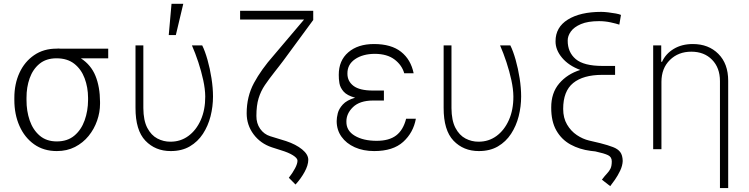

<svg xmlns="http://www.w3.org/2000/svg" viewBox="-20 -784 3937 1009"><path d="M55.4 -258.5V-269.9Q55.4 -343 82.4 -401.5Q109.4 -459.9 159.3 -494.1Q209.2 -528.4 277 -528.4Q286.9 -529.5 296.2 -528.4H548.7V-477.6H404.8Q458.1 -443.2 481.7 -385.3Q505.3 -327.4 505.7 -248.6V-238.6Q505.7 -193.9 490.2 -149.7Q474.8 -105.5 445.5 -69.4Q416.2 -33.4 374.1 -11.7Q332 9.9 278.4 9.9Q209.5 9.9 159.4 -25.6Q109.4 -61.1 82.4 -122Q55.4 -182.9 55.4 -258.5ZM119.3 -269.9V-258.5Q119 -201 136 -151.3Q153.1 -101.6 188.6 -71.2Q224.1 -40.8 278.4 -40.8Q334.5 -40.8 370.7 -71.2Q407 -101.6 424.7 -151.3Q442.5 -201 442.8 -258.5V-269.9Q442.5 -325.3 424.7 -372.7Q407 -420.1 370.4 -448.9Q333.8 -477.6 277 -477.6Q222.7 -477.6 187.7 -448.9Q152.7 -420.1 135.8 -372.7Q119 -325.3 119.3 -269.9Z M692.1 -545.5H733.3V-215.9Q733.7 -150.9 754.1 -112Q774.5 -73.2 807 -56.1Q839.5 -39.1 875.4 -39.4Q928.3 -39.1 969.6 -69.2Q1011 -99.4 1035 -153.2Q1058.9 -207 1058.6 -277Q1058.2 -315.7 1048.1 -362.6Q1038 -409.4 1022.2 -457.2Q1006.4 -505 988.6 -545.5H1042.6Q1057.5 -515.6 1070.5 -469.6Q1083.5 -423.7 1091.4 -372.7Q1099.4 -321.7 1099.4 -277Q1099.4 -224.1 1086.5 -173.1Q1073.5 -122.2 1046.5 -80.8Q1019.5 -39.4 977.5 -14.7Q935.4 9.9 877.1 9.9Q796.2 9.9 744 -44.7Q691.8 -99.4 692.1 -217.3ZM866.8 -599.8 881.4 -764.2H943.2L904.1 -599.8Z M1241.8 -727.3H1626.1V-679L1470.5 -467.3Q1458.1 -450.6 1446.7 -436.1Q1435.4 -421.5 1424.7 -408Q1394.2 -369.3 1372.3 -337.2Q1350.5 -305 1339 -267.4Q1327.4 -229.8 1327.4 -174.7Q1327.1 -136 1347.1 -107.2Q1367.2 -78.5 1399.9 -68.2L1483.3 -42.6Q1535.5 -25.2 1567.8 1.2Q1600.1 27.7 1600.1 55.8Q1600.1 83.8 1580.8 119.3Q1561.4 154.8 1533 185.7L1497.9 150.2Q1517.8 125 1530.7 100.3Q1543.7 75.6 1543.3 59.7Q1543 46.9 1519.5 32.1Q1496.1 17.4 1457 5.7L1408.4 -9.9Q1348.7 -29.8 1312.5 -78.3Q1276.3 -126.8 1276.3 -188.6Q1276.3 -276.6 1314.6 -347.8Q1353 -419 1418.3 -492.9L1578.1 -681.5H1241.8Z M1997.5 -283V-255.7H1939.6Q1870.4 -255.3 1835 -221.1Q1799.7 -186.8 1800.4 -144.5Q1799.7 -97.3 1844.3 -70.7Q1888.8 -44 1959.5 -44Q2024.9 -44 2062 -72.3Q2099.1 -100.5 2114.3 -160.2H2165.5Q2152.3 -87 2098.9 -38.5Q2045.5 9.9 1946.7 9.9Q1888.8 9.9 1844.3 -10.1Q1799.7 -30.2 1774.5 -65.7Q1749.3 -101.2 1749.3 -147.7Q1749.3 -165.1 1755.1 -188.7Q1761 -212.4 1781.6 -234.9Q1802.2 -257.5 1846.2 -270.6Q1804 -282 1785.9 -302.6Q1767.8 -323.2 1763.8 -346.4Q1759.9 -369.7 1760.3 -390.3Q1759.9 -465.6 1810.4 -509.1Q1860.8 -552.6 1945.3 -552.6Q2036.2 -552.6 2087.7 -511.7Q2139.2 -470.9 2153.8 -398.8H2104.4Q2092 -442.1 2053.3 -471.4Q2014.6 -500.7 1949.9 -501.1Q1886.4 -500.7 1845.9 -473Q1805.4 -445.3 1805.8 -397.7Q1805.4 -357.2 1837.7 -332.7Q1870 -308.2 1939.6 -308.2H1997.5Z M2311.4 -545.5H2352.6V-215.9Q2353 -150.9 2373.4 -112Q2393.8 -73.2 2426.3 -56.1Q2458.8 -39.1 2494.7 -39.4Q2547.6 -39.1 2589 -69.2Q2630.3 -99.4 2654.3 -153.2Q2678.3 -207 2677.9 -277Q2677.6 -315.7 2667.4 -362.6Q2657.3 -409.4 2641.5 -457.2Q2625.7 -505 2608 -545.5H2661.9Q2676.8 -515.6 2689.8 -469.6Q2702.8 -423.7 2710.8 -372.7Q2718.7 -321.7 2718.7 -277Q2718.7 -224.1 2705.8 -173.1Q2692.8 -122.2 2665.8 -80.8Q2638.8 -39.4 2596.8 -14.7Q2554.7 9.9 2496.4 9.9Q2415.5 9.9 2363.3 -44.7Q2311.1 -99.4 2311.4 -217.3Z M3243.3 -705.6 3234.7 -654.5Q3219.1 -659.8 3189.3 -666.4Q3159.4 -672.9 3128.2 -672.9Q3069.6 -672.9 3033.2 -657.5Q2996.8 -642 2979.9 -618.4Q2963.1 -594.8 2963.4 -570.7Q2963.1 -509.6 3005.5 -473.5Q3047.9 -437.5 3146.7 -437.5H3212.4V-390.6H3143.8Q3044.7 -390.3 2992.2 -347.7Q2939.6 -305 2939.6 -211.6Q2939.6 -164.1 2959.9 -129.6Q2980.1 -95.2 3011.4 -74.2Q3042.6 -53.3 3075.6 -45.5L3134.6 -31.6Q3175.8 -21 3201.5 -11Q3227.3 -1.1 3239.5 15.3Q3251.8 31.6 3252.5 62.1Q3251.4 87 3239.2 112.7Q3226.9 138.5 3211.8 160.2Q3196.7 181.8 3186.8 194.2L3143.1 160.2Q3158.4 139.9 3170.1 127.7Q3181.8 115.4 3188.4 101.7Q3195 88.1 3195 63.6Q3195 41.2 3175.6 31.6Q3156.2 22 3108.7 11.7L3084.5 8.9Q3025.6 1.4 2978.3 -24.5Q2931.1 -50.4 2903.8 -98.2Q2876.4 -146 2876.8 -218.8Q2876.4 -295.8 2918.9 -345.5Q2961.3 -395.2 3029.5 -416.5Q2968.8 -438.9 2933.9 -480.3Q2899.1 -521.7 2899.5 -566.8Q2899.1 -640.6 2964.1 -681.1Q3029.1 -721.6 3139.6 -721.6Q3154.8 -721.6 3176.1 -719.1Q3197.4 -716.6 3216.3 -713.1Q3235.1 -709.5 3243.3 -705.6Z M3456 -353.7V0H3412.6V-545.5H3454.9V-459.2H3459.2Q3478.3 -501.4 3520.6 -527Q3562.9 -552.6 3621.1 -552.6Q3703.5 -552.6 3755.1 -500.9Q3806.8 -449.2 3806.8 -359.7V204.5H3763.5V-358Q3763.5 -427.6 3722.1 -470Q3680.8 -512.4 3612.9 -512.4Q3544.7 -512.4 3500.4 -468.8Q3456 -425.1 3456 -353.7Z"/></svg>

Font: Inter Extra Light BETA
Style: Regular
Weight: 200
Designer: Rasmus Andersson
Foundry: rsms
Version: Version 3.011;git-f93a4a705